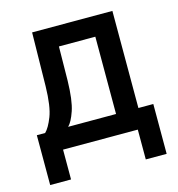

<svg xmlns="http://www.w3.org/2000/svg" viewBox="-104 -640 807 871"><g transform="rotate(-15 300.0 -205.0)"><path d="M25 140V-94H64Q83 -112 101 -158Q119 -204 121 -298L125 -550H502V-94H572V140H474V0H123V140ZM172 -94H397V-457H226L224 -297Q222 -205 206 -158Q190 -111 172 -94Z"/></g></svg>

Font: JetBrains Mono SemiBold
Style: Regular
Weight: 472
Monospace: yes
Designer: Philipp Nurullin, Konstantin Bulenkov
Foundry: JetBrains
Version: Version 2.305; ttfautohint (v1.8.4.7-5d5b)